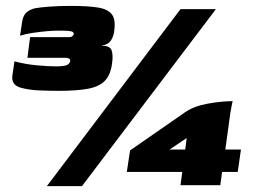

<svg xmlns="http://www.w3.org/2000/svg" viewBox="-20 -546 864 651"><path d="M179 -238Q146 -238 111.5 -239.5Q77 -241 49 -249Q33 -254 26.5 -264Q20 -274 22 -290L29 -338Q67 -328 105 -324.5Q143 -321 169 -321Q201 -321 209 -326.5Q217 -332 218 -339Q219 -344 214.5 -347Q210 -350 204 -350H73L82 -420H213Q221 -420 225 -423Q229 -426 230 -430Q231 -438 220.5 -440Q210 -442 194 -442Q188 -442 182 -442Q176 -442 170 -442Q158 -442 136.5 -440Q115 -438 91 -434.5Q67 -431 48 -425L55 -472Q58 -493 69.5 -503.5Q81 -514 99 -518Q114 -521 147 -523.5Q180 -526 219 -526Q278 -526 312 -520.5Q346 -515 359.5 -497Q373 -479 367 -439Q365 -422 355.5 -408Q346 -394 326 -392V-391Q353 -391 358.5 -375Q364 -359 360 -331Q355 -292 335.5 -272Q316 -252 278 -245Q240 -238 179 -238ZM712 -515 258 85H139L592 -515ZM592 82 598 37H410L421 -36L607 -165Q637 -186 684 -194.5Q731 -203 769 -203Q768 -201 765.5 -187.5Q763 -174 761 -163L744 -39H797L786 37H733L727 82ZM555 -39H608L613 -78Z"/></svg>

Font: Genos Thin Black
Style: Italic
Weight: 900
Italic angle: -8°
Version: Version 1.010